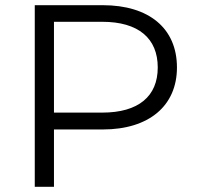

<svg xmlns="http://www.w3.org/2000/svg" viewBox="-20 -720 758 740"><path d="M188 0V-221H376C554 -221 662 -312 662 -460C662 -611 554 -700 376 -700H114V0ZM188 -636H374C514 -636 588 -572 588 -460C588 -349 514 -286 374 -286H188Z"/></svg>

Font: Montserrat Z
Style: Regular
Weight: 400
Designer: Julieta Ulanovsky
Foundry: Julieta Ulanovsky
Version: Version 8.000